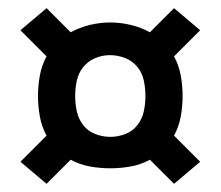

<svg xmlns="http://www.w3.org/2000/svg" viewBox="-20 -575 540 470"><path d="M406 -125 347 -184Q325 -172 300 -167.5Q275 -163 250 -163Q225 -163 200 -167.5Q175 -172 153 -184L94 -125L30 -179L94 -243Q82 -265 77.5 -290Q73 -315 73 -340Q73 -365 77.5 -390Q82 -415 94 -437L30 -501L94 -555L153 -496Q175 -508 200 -514Q225 -520 250 -520Q275 -520 300 -514Q325 -508 347 -496L406 -555L470 -501L406 -437Q418 -415 422.5 -390Q427 -365 427 -340Q427 -315 422.5 -290Q418 -265 406 -243L470 -179ZM250 -240Q269 -240 287 -247Q305 -254 316.5 -269Q328 -284 332 -302.5Q336 -321 336 -340Q336 -359 332 -378Q328 -397 316 -411.5Q304 -426 286 -433Q268 -440 249 -440Q230 -440 212.5 -432.5Q195 -425 183.5 -410.5Q172 -396 168 -377.5Q164 -359 164 -340Q164 -321 168 -302.5Q172 -284 183.5 -269Q195 -254 213 -247Q231 -240 250 -240Z"/></svg>

Font: Iosevka Slab Extrabold
Style: Regular
Weight: 800
Monospace: yes
Designer: Belleve Invis
Foundry: Belleve Invis
Version: Version 11.1.1; ttfautohint (v1.8.3)